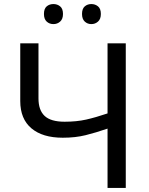

<svg xmlns="http://www.w3.org/2000/svg" viewBox="-20 -928 738 948"><path d="M601 0H511V-293Q453 -273 402.5 -260.5Q352 -248 290 -248Q190 -248 135 -294.5Q80 -341 80 -429V-714H170V-442Q170 -384 200.5 -355.5Q231 -327 299 -327Q358 -327 405 -337.5Q452 -348 511 -368V-714H601ZM197 -859Q197 -885 210.5 -896.5Q224 -908 244 -908Q263 -908 277 -896.5Q291 -885 291 -859Q291 -834 277 -821.5Q263 -809 244 -809Q224 -809 210.5 -821.5Q197 -834 197 -859ZM385 -859Q385 -885 398.5 -896.5Q412 -908 431 -908Q450 -908 464 -896.5Q478 -885 478 -859Q478 -834 464 -821.5Q450 -809 431 -809Q412 -809 398.5 -821.5Q385 -834 385 -859Z"/></svg>

Font: Apis
Style: Regular
Weight: 400
Designer: Monotype Design Team
Foundry: Monotype Imaging Inc.
Version: Version 2.000; build 0001